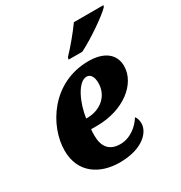

<svg xmlns="http://www.w3.org/2000/svg" viewBox="-181 -894 970 1031"><g transform="rotate(-30 304.5 -378.0)"><path d="M301 -606H386C459 -642 577 -724 606 -756L609 -766H426C396 -723 340 -656 304 -619ZM264 10C405 10 469 -59 469 -115C469 -134 463 -151 455 -160C429 -117 378 -74 316 -74C249 -74 217 -113 217 -183C217 -196 217 -210 219 -222H256C420 -222 542 -318 542 -428C542 -502 485 -546 389 -546C161 -546 38 -344 38 -193C38 -55 141 10 264 10ZM232 -285H225C237 -377 286 -479 338 -479C363 -479 377 -455 377 -418C377 -337 312 -285 232 -285Z"/></g></svg>

Font: Noto Serif SemiCondensed Black
Style: Italic
Weight: 900
Width: 4
Italic angle: -12°
Designer: Monotype Design Team
Foundry: Monotype Imaging Inc.
Version: Version 2.014